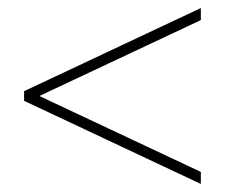

<svg xmlns="http://www.w3.org/2000/svg" viewBox="-20 -541 560 478"><path d="M40 -290V-314L480 -521V-491L78 -302L480 -113V-83Z"/></svg>

Font: Thasadith
Style: Regular
Weight: 400
Designer: Cadson Demak Co.,Ltd.
Foundry: Cadson Demak Co.,Ltd.
Version: Version 1.000; ttfautohint (v1.6)